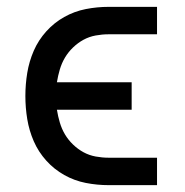

<svg xmlns="http://www.w3.org/2000/svg" viewBox="-20 -540 540 560"><path d="M297 0Q263 0 230 -6.5Q197 -13 167.5 -29.5Q138 -46 115 -71.5Q92 -97 78.5 -128Q65 -159 59.5 -192.5Q54 -226 54 -260Q54 -294 59.5 -327.5Q65 -361 78.5 -392Q92 -423 115 -448.5Q138 -474 167.5 -490.5Q197 -507 230 -513.5Q263 -520 297 -520H438V-440H297Q278 -440 259 -436.5Q240 -433 223.5 -424Q207 -415 193 -401.5Q179 -388 169.5 -372Q160 -356 154.5 -337.5Q149 -319 146 -300H364V-220H146Q149 -201 154.5 -182.5Q160 -164 169.5 -148Q179 -132 193 -118.5Q207 -105 223.5 -96Q240 -87 259 -83.5Q278 -80 297 -80H438V0Z"/></svg>

Font: Iosevka SS10 Medium
Style: Regular
Weight: 500
Monospace: yes
Designer: Belleve Invis
Foundry: Belleve Invis
Version: Version 28.0.6; ttfautohint (v1.8.4)